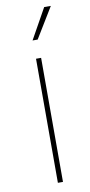

<svg xmlns="http://www.w3.org/2000/svg" viewBox="-88 -796 391 832"><g transform="rotate(-10 108.0 -380.0)"><path d="M96.7 0H119.1V-545.9H96.7ZM95.7 -626.5H118.2L199.7 -760.3H170.4Z"/></g></svg>

Font: Raveo Thin
Style: Regular
Weight: 100
Designer: Jakub Foglar, Rasmus Andersson (Inter)
Foundry: Jakubfoglar.com
Version: Version 1.100;Glyphs 3.2.3 (3260)